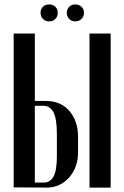

<svg xmlns="http://www.w3.org/2000/svg" viewBox="-20 -851 564 871"><path d="M188 -393Q223 -393 250 -381Q277 -369 295.5 -347Q314 -325 324 -296Q334 -267 334 -232V-157Q334 -124 323 -95Q312 -66 293 -45Q274 -24 248.5 -12Q223 0 194 0L42 -1V-699H138V-393ZM482 -699V0H386V-699ZM238 -245Q238 -312 222.5 -341.5Q207 -371 177 -371H138V-23H181Q207 -23 222.5 -49.5Q238 -76 238 -144ZM164 -793Q164 -810 175 -820.5Q186 -831 203 -831Q220 -831 231 -820.5Q242 -810 242 -793Q242 -776 231 -765Q220 -754 203 -754Q186 -754 175 -765Q164 -776 164 -793ZM283 -793Q283 -809 294 -820Q305 -831 321 -831Q338 -831 349.5 -820.5Q361 -810 361 -793Q361 -776 349.5 -765Q338 -754 321 -754Q305 -754 294 -765Q283 -776 283 -793Z"/></svg>

Font: Moniqa Narrow Heading
Style: Bold
Weight: 700
Width: 4
Designer: Rajesh Rajput
Foundry: Rajesh Rajput
Version: Version 1.000